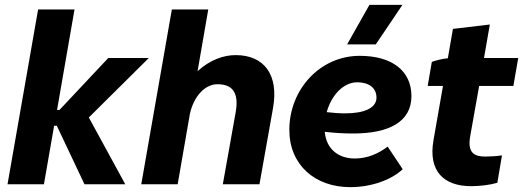

<svg xmlns="http://www.w3.org/2000/svg" viewBox="-20 -759 2155 791"><path d="M161 0 203 -241H214L328 0H496L346 -275L593 -520H426L225 -306H215L287 -720H137L11 0Z M562 0H712L762 -288C777 -360 823 -412 876 -412C947 -412 963 -366 951 -297L898 0H1049L1105 -315C1129 -451 1068 -532 951 -532C902 -532 846 -513 794 -466L838 -720H688Z M1423 12C1510 12 1593 -18 1639 -62L1577 -155C1541 -127 1494 -106 1442 -106C1374 -106 1324 -145 1318 -216C1360 -211 1399 -209 1435 -209C1584 -209 1675 -258 1675 -363C1675 -468 1594 -529 1462 -529C1298 -529 1172 -390 1172 -224C1172 -80 1277 12 1423 12ZM1528 -576 1638 -739H1502L1410 -576ZM1326 -297C1345 -366 1394 -420 1452 -420C1498 -420 1531 -398 1531 -357C1531 -314 1481 -292 1402 -292C1377 -292 1351 -294 1326 -297Z M1921 8C1956 8 1999 3 2029 -6L2048 -119C2032 -116 2001 -114 1980 -114C1936 -114 1905 -127 1917 -197L1954 -405H2095L2115 -520H1974L1998 -658L1846 -640L1825 -519C1802 -517 1775 -510 1759 -504L1742 -405H1805L1766 -182C1743 -52 1810 8 1921 8Z"/></svg>

Font: Fixel Text 20240404
Style: Bold Italic
Weight: 700
Width: 4
Italic angle: -10°
Designer: AlfaBravo + MacPaw
Foundry: Kyrylo Tkachov, Marchela Mozhyna, Serhii Makarenko, Maria Weinstein, Zakhar Kryvoshyya
Version: Version 1.211;Glyphs 3.2 (3225)